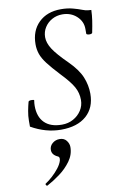

<svg xmlns="http://www.w3.org/2000/svg" viewBox="-106 -737 721 1116"><g transform="rotate(-10 254.5 -179.0)"><path d="M216 13Q126 13 40 -36V-71Q40 -99 45.5 -128Q51 -157 57 -179Q59 -185 67 -186Q75 -187 83 -186Q91 -185 91 -183Q88 -165 88 -150Q88 -85 123.5 -50Q159 -15 226 -15Q263 -15 293 -31.5Q323 -48 341 -76Q359 -104 359 -138Q359 -179 339 -215Q319 -251 266 -306Q223 -352 198.5 -384Q174 -416 164.5 -443.5Q155 -471 155 -501Q155 -581 204 -629Q253 -677 335 -677Q374 -677 405.5 -668.5Q437 -660 457 -652Q475 -645 489 -643.5Q503 -642 509 -642Q508 -611 503.5 -580.5Q499 -550 491 -511Q490 -506 481.5 -504.5Q473 -503 464.5 -505Q456 -507 456 -512V-540Q456 -584 422 -615Q388 -646 338 -646Q305 -646 277.5 -631Q250 -616 233.5 -590Q217 -564 217 -532Q217 -499 240.5 -462Q264 -425 327 -363Q380 -310 399.5 -262Q419 -214 419 -164Q419 -81 365.5 -34Q312 13 216 13ZM81 319Q77 321 73 315Q69 309 73 306Q93 293 114.5 273.5Q136 254 153.5 231.5Q171 209 177 188Q182 167 170 163Q136 148 136 119Q136 96 154 80.5Q172 65 197 65Q223 65 237 83Q251 101 251 121Q251 166 223.5 204Q196 242 156.5 271Q117 300 81 319Z"/></g></svg>

Font: Junicode
Style: Italic
Weight: 400
Italic angle: -11°
Designer: Peter S. Baker
Version: Version 2.100; ttfautohint (v1.8.4)